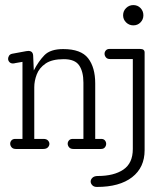

<svg xmlns="http://www.w3.org/2000/svg" viewBox="-20 -592 645 763"><path d="M509.8 -491.2Q493.2 -491.2 481.2 -502.9Q469.2 -514.6 469.2 -531.2Q469.2 -548.3 481.2 -560.1Q493.2 -571.8 509.8 -571.8Q526.9 -571.8 538.3 -560.1Q549.8 -548.3 549.8 -531.2Q549.8 -514.6 538.3 -502.9Q526.9 -491.2 509.8 -491.2ZM365.2 150.9Q353 150.9 346.7 144Q340.3 137.2 340.3 129.4Q340.3 121.1 347.4 114.3Q354.5 107.4 368.7 107.4Q432.6 107.4 470.2 82Q507.8 56.6 507.8 0V-357.4H417Q406.2 -357.4 400.9 -364Q395.5 -370.6 395.5 -378.4Q395.5 -385.7 400.6 -391.6Q405.8 -397.5 415 -397.5H537.1Q554.7 -397.5 554.7 -383.3V4.9Q554.7 73.7 504.9 112.3Q455.1 150.9 365.2 150.9ZM43 0Q31.7 0 26.1 -6.6Q20.5 -13.2 20.5 -21Q20.5 -28.3 25.6 -34.2Q30.8 -40 41 -40H69.3V-346.2L41 -341.3Q36.1 -339.8 31.2 -339.8Q22.5 -339.8 17.3 -345.5Q12.2 -351.1 12.2 -358.4Q12.2 -364.3 15.9 -370.4Q19.5 -376.5 28.3 -378.4L84 -388.7Q90.8 -389.6 92.8 -389.6Q110.8 -389.6 111.8 -370.6L114.3 -312Q132.8 -348.1 156.5 -372.6Q180.2 -397 231 -397Q301.8 -397 330.1 -360.6Q358.4 -324.2 358.4 -260.3V-40H382.3Q392.1 -40 397 -33.9Q401.9 -27.8 401.9 -20.5Q401.9 -12.7 396.7 -6.3Q391.6 0 381.3 0H271.5Q260.3 0 254.6 -6.6Q249 -13.2 249 -21Q249 -28.3 254.2 -34.2Q259.3 -40 269.5 -40H311.5V-263.7Q311.5 -307.1 294.7 -332Q277.8 -356.9 233.4 -356.9Q186.5 -356.9 161.1 -339.4Q135.7 -321.8 126 -296.1Q116.2 -270.5 116.2 -245.6V-40H152.8Q164.6 -40 170.4 -33.9Q176.3 -27.8 176.3 -20.5Q176.3 -12.7 170.2 -6.3Q164.1 0 151.9 0Z"/></svg>

Font: Cutive Mono
Style: Regular
Weight: 400
Designer: Vernon Adams
Foundry: Vernon Adams
Version: Version 1.110; ttfautohint (v1.8.4.7-5d5b)